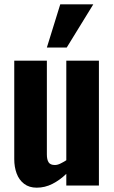

<svg xmlns="http://www.w3.org/2000/svg" viewBox="-20 -859 530 889"><path d="M150 10Q115 10 91.5 -8Q68 -26 57 -56Q46 -86 46 -122V-578H197V-144Q197 -120 205 -107.5Q213 -95 234 -95Q246 -95 259.5 -101.5Q273 -108 287 -117V-578H438V0H287V-54Q257 -25 222.5 -7.5Q188 10 150 10ZM197 -639 259 -839H412L289 -639Z"/></svg>

Font: Oswald SemiBold
Style: Regular
Weight: 600
Designer: Vernon Adams
Foundry: Vernon Adams
Version: Version 4.103;gftools[0.9.33.dev8+g029e19f]